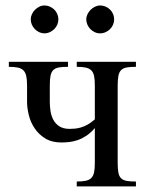

<svg xmlns="http://www.w3.org/2000/svg" viewBox="-20 -669 519 689"><path d="M255.4 0V-17.6Q274.9 -17.6 287.6 -20.3Q300.3 -22.9 307.6 -30.3Q314.9 -37.6 317.6 -50.5Q320.3 -63.5 320.3 -83.5V-209.5Q305.7 -192.4 290.3 -182.1Q274.9 -171.9 259.5 -166.5Q244.1 -161.1 229.2 -159.4Q214.4 -157.7 200.2 -157.7Q166 -157.7 142.6 -172.1Q119.1 -186.5 104.5 -208.3Q89.8 -230 83.5 -255.6Q77.1 -281.2 77.1 -303.2V-362.8Q77.1 -383.3 74.2 -396.2Q71.3 -409.2 64 -416.5Q56.6 -423.8 43.9 -426.5Q31.2 -429.2 11.7 -429.2V-447.3H224.1V-429.2Q204.1 -429.2 191.4 -427Q178.7 -424.8 171.4 -417.7Q164.1 -410.6 161.4 -397.5Q158.7 -384.3 158.7 -362.8V-303.2Q158.7 -288.6 161.1 -271.5Q163.6 -254.4 170.9 -240Q178.2 -225.6 192.4 -216.1Q206.5 -206.5 230 -206.5Q239.3 -206.5 249.5 -207.5Q259.8 -208.5 271.2 -211.9Q282.7 -215.3 294.9 -222.2Q307.1 -229 320.3 -240.7V-362.8Q320.3 -383.3 317.6 -396.2Q314.9 -409.2 307.6 -416.5Q300.3 -423.8 287.6 -426.5Q274.9 -429.2 255.4 -429.2V-447.3H467.8V-429.2Q447.8 -429.2 435.1 -427Q422.4 -424.8 415 -417.7Q407.7 -410.6 405 -397.5Q402.3 -384.3 402.3 -362.8V-83.5Q402.3 -62 405 -48.8Q407.7 -35.6 415 -28.8Q422.4 -22 435.1 -19.8Q447.8 -17.6 467.8 -17.6V0ZM189.5 -599.6Q189.5 -589.4 185.5 -580.3Q181.6 -571.3 174.6 -564.5Q167.5 -557.6 158.4 -553.5Q149.4 -549.3 139.2 -549.3Q129.4 -549.3 120.6 -553.5Q111.8 -557.6 105 -564.7Q98.1 -571.8 94.2 -580.8Q90.3 -589.8 90.3 -599.6Q90.3 -608.9 94.5 -617.9Q98.6 -627 105.5 -633.8Q112.3 -640.6 121.1 -645Q129.9 -649.4 139.2 -649.4Q149.4 -649.4 158.4 -645.5Q167.5 -641.6 174.6 -634.8Q181.6 -627.9 185.5 -618.9Q189.5 -609.9 189.5 -599.6ZM389.6 -599.6Q389.6 -589.4 385.7 -580.3Q381.8 -571.3 374.8 -564.5Q367.7 -557.6 358.6 -553.5Q349.6 -549.3 339.4 -549.3Q329.1 -549.3 320.1 -553.5Q311 -557.6 304.2 -564.7Q297.4 -571.8 293.5 -580.8Q289.6 -589.8 289.6 -599.6Q289.6 -608.9 293.9 -617.9Q298.3 -627 305.2 -633.8Q312 -640.6 321 -645Q330.1 -649.4 339.4 -649.4Q349.6 -649.4 358.6 -645.5Q367.7 -641.6 374.8 -634.8Q381.8 -627.9 385.7 -618.9Q389.6 -609.9 389.6 -599.6Z"/></svg>

Font: Doulos SIL
Style: Regular
Weight: 400
Designer: Walt Agee, Victor Gaultney, Peter Martin, Debbi Hosken
Foundry: SIL International
Version: Version 4.110; 2011; Maintenance release